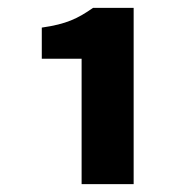

<svg xmlns="http://www.w3.org/2000/svg" viewBox="-20 -893 472 487"><path d="M187 -426H319V-873H216C177 -846 149 -832 86 -823V-744H187Z"/></svg>

Font: Noto Sans KR Black
Style: Regular
Weight: 900
Designer: Ryoko NISHIZUKA 西塚涼子 (kana, bopomofo & ideographs); Paul D. Hunt (Latin, Greek & Cyrillic); Sandoll Communications 산돌커뮤니
Foundry: Adobe
Version: Version 2.004;hotconv 1.0.118;makeotfexe 2.5.65603